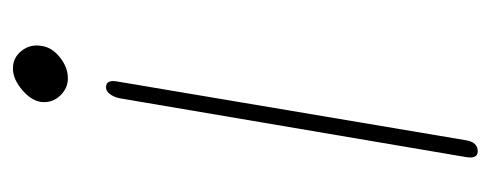

<svg xmlns="http://www.w3.org/2000/svg" viewBox="-251 -508 759 297"><g transform="rotate(90 128.5 -359.5)"><path d="M106 -161 197 -701Q200 -719 214 -719Q226 -719 223 -701L132 -165Q130 -156 125.5 -150Q121 -144 115 -144Q103 -144 106 -161ZM51 -44Q53 -60 68.5 -72.5Q84 -85 101 -85Q116 -85 127 -74Q138 -63 138 -48Q138 -31 120.5 -15.5Q103 0 86 0Q69 0 58.5 -13.5Q48 -27 51 -44Z"/></g></svg>

Font: Mali ExtraLight
Style: Italic
Weight: 275
Italic angle: -10°
Version: Version 1.000; ttfautohint (v1.6)